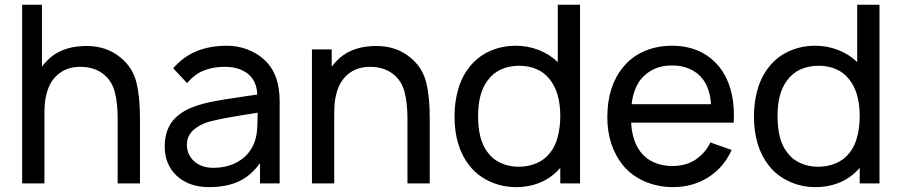

<svg xmlns="http://www.w3.org/2000/svg" viewBox="-20 -770 3785 806"><path d="M567.5 -273V0H474V-270Q474 -338.5 461.5 -385Q449 -431.5 414.5 -458.5Q376 -489.5 316.5 -489.5Q260 -489.5 222 -456.5Q184.5 -424 173 -365.5Q166.5 -340 166.5 -288.5V0H73V-750H156V-489.5Q160 -496 165.5 -502.2Q171 -508.5 178 -515.5Q205 -544 242.2 -559Q279.5 -574 320 -576Q323.5 -576.5 329 -576.8Q334.5 -577 342.5 -577Q428.5 -577 486.5 -528Q536.5 -487.5 552.5 -424.5Q568 -361.5 567.5 -273Z M1071.5 0V-85.5Q1033 -31.5 981.5 -8Q930 15.5 857 15.5Q774.5 15.5 723 -31Q671.5 -78 671.5 -155Q671.5 -209.5 694.8 -248Q718 -286.5 770.5 -312.5Q809 -330 857.5 -340.5Q882.5 -346 916.5 -351.5Q950.5 -357 994.5 -363.5L1060 -373Q1058 -430 1021 -459.8Q984 -489.5 923.5 -489.5Q876 -489.5 836.8 -474.5Q797.5 -459.5 765.5 -421L707 -483.5Q750.5 -533 806.2 -555.5Q862 -578 933 -578Q976.5 -578 1016.5 -563.2Q1056.5 -548.5 1085 -523Q1154 -465 1154 -343.5V0ZM1061.5 -297Q991.5 -286 946.5 -278Q901.5 -270 880 -264.5Q828.5 -254 796.5 -228Q764.5 -202 764.5 -163.5Q764.5 -120.5 795.5 -92.5Q827 -65.5 875 -65.5Q930.5 -65.5 973.5 -88.2Q1016.5 -111 1039.5 -153Q1053.5 -180 1057.5 -210Q1059.5 -225.5 1060.5 -247Q1061.5 -268.5 1061.5 -297Z M1784 -273V0H1690.5V-270Q1690.5 -338.5 1678 -385Q1665.5 -431.5 1631 -458.5Q1592.5 -489.5 1533 -489.5Q1476.5 -489.5 1438.5 -456.5Q1401 -424 1389.5 -365.5Q1383 -340 1383 -288.5V0H1289.5V-562.5H1372.5V-489.5Q1376.5 -496 1382 -502.2Q1387.5 -508.5 1394.5 -515.5Q1421.5 -544 1458.8 -559Q1496 -574 1536.5 -576Q1540 -576.5 1545.5 -576.8Q1551 -577 1559 -577Q1645 -577 1703 -528Q1753 -487.5 1769 -424.5Q1784.5 -361.5 1784 -273Z M2415 -750V0H2332V-65.5Q2298.5 -26 2250.8 -5.2Q2203 15.5 2145.5 15.5Q2117 15.5 2089.2 9.5Q2061.5 3.5 2036.5 -8Q2011.5 -19.5 1989.5 -36.2Q1967.5 -53 1950.5 -75Q1888 -154 1888 -282.5Q1888 -341 1903.2 -394.5Q1918.5 -448 1950.5 -488.5Q1985 -532.5 2035.8 -555.2Q2086.5 -578 2145.5 -578Q2195.5 -578 2241.2 -560.2Q2287 -542.5 2321.5 -509.5V-750ZM2332 -282.5Q2332 -381.5 2288 -436.5Q2266.5 -465 2233 -479.5Q2199.5 -494 2160 -494Q2117.5 -494 2083.2 -478.5Q2049 -463 2026.5 -431.5Q1987 -379.5 1987 -282.5Q1987 -184 2025.5 -132.5Q2048 -101 2082.8 -85.5Q2117.5 -70 2157 -70Q2196.5 -70 2231 -84.2Q2265.5 -98.5 2288 -127Q2310.5 -154 2321.2 -194.8Q2332 -235.5 2332 -282.5Z M2668 -133.5Q2690.5 -103.5 2725.8 -88.2Q2761 -73 2800.5 -73Q2861.5 -73 2901.5 -101Q2941.5 -128.5 2962 -172L3051.5 -140.5Q3017.5 -65 2950.5 -24Q2886.5 15.5 2804.5 15.5Q2742 15.5 2686 -8.5Q2631 -32.5 2594.5 -77Q2529.5 -159 2529.5 -278Q2529.5 -406.5 2594.5 -486.5Q2630.5 -531.5 2684 -554.8Q2737.5 -578 2800.5 -578Q2926.5 -578 2999.5 -489.5Q3061 -412 3061 -283.5L3060 -255H2629.5Q2633.5 -180 2668 -133.5ZM2669 -435.5Q2638.5 -395 2631.5 -332.5H2965Q2959.5 -400 2930.5 -437.5Q2909 -466 2874.5 -481Q2840 -496 2800.5 -495Q2761.5 -496 2727.2 -480.8Q2693 -465.5 2669 -435.5Z M3672 -750V0H3589V-65.5Q3555.5 -26 3507.8 -5.2Q3460 15.5 3402.5 15.5Q3374 15.5 3346.2 9.5Q3318.5 3.5 3293.5 -8Q3268.5 -19.5 3246.5 -36.2Q3224.5 -53 3207.5 -75Q3145 -154 3145 -282.5Q3145 -341 3160.2 -394.5Q3175.5 -448 3207.5 -488.5Q3242 -532.5 3292.8 -555.2Q3343.5 -578 3402.5 -578Q3452.5 -578 3498.2 -560.2Q3544 -542.5 3578.5 -509.5V-750ZM3589 -282.5Q3589 -381.5 3545 -436.5Q3523.5 -465 3490 -479.5Q3456.5 -494 3417 -494Q3374.5 -494 3340.2 -478.5Q3306 -463 3283.5 -431.5Q3244 -379.5 3244 -282.5Q3244 -184 3282.5 -132.5Q3305 -101 3339.8 -85.5Q3374.5 -70 3414 -70Q3453.5 -70 3488 -84.2Q3522.5 -98.5 3545 -127Q3567.5 -154 3578.2 -194.8Q3589 -235.5 3589 -282.5Z"/></svg>

Font: Russisch Sans Medium
Style: Regular
Weight: 500
Width: 4
Designer: Michael Sharanda (font) & Cristiano Sobral (main changes)
Foundry: Michael Sharanda
Version: Version 2.00;September 8, 2020;FontCreator 13.0.0.2681 64-bi